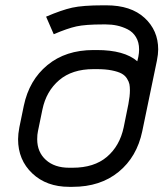

<svg xmlns="http://www.w3.org/2000/svg" viewBox="-20 -704 640 736"><path d="M338.4 -512.2H351.1Q456.5 -512.2 506.3 -469.2L510.3 -486.3Q513.2 -501 513.2 -514.6Q513.2 -542 501.2 -561.8Q489.3 -581.5 469.2 -591.6Q449.2 -601.6 428.7 -606Q408.2 -610.4 385.7 -610.4H374.5Q307.6 -610.4 272.9 -602.8Q238.3 -595.2 186 -572.8L156.7 -640.1Q215.8 -665.5 256.6 -674.6Q297.4 -683.6 374.5 -683.6H387.7Q481.9 -683.6 534.2 -635.5Q586.4 -587.4 586.4 -514.6Q586.4 -496.1 581.5 -471.7L525.4 -201.2Q504.9 -102.5 434.8 -45.2Q364.7 12.2 258.3 12.2H245.1Q158.2 12.2 103.8 -39.3Q49.3 -90.8 49.3 -170.4Q49.3 -189.9 54.2 -215.8L71.3 -298.8Q91.8 -397 161.9 -454.6Q231.9 -512.2 338.4 -512.2ZM142.6 -284.2 125.5 -201.2Q122.6 -188.5 122.6 -170.4Q122.6 -121.1 155.8 -91.1Q189 -61 245.1 -61H258.3Q340.8 -61 389.9 -102.8Q439 -144.5 454.1 -215.8L472.2 -305.2Q478 -335.4 478 -357.4Q478 -371.6 476.1 -381.3Q474.1 -391.1 466.8 -402.8Q459.5 -414.6 446.3 -421.9Q433.1 -429.2 408.9 -434.1Q384.8 -439 351.1 -439H338.4Q256.3 -439 206.8 -396.7Q157.2 -354.5 142.6 -284.2Z"/></svg>

Font: Anka/Coder
Style: Italic
Weight: 400
Italic angle: -12°
Monospace: yes
Version: Version 001.100